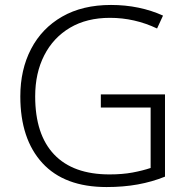

<svg xmlns="http://www.w3.org/2000/svg" viewBox="-20 -745 764 775"><path d="M387 -364H646V-32Q594 -11 536 -0.5Q478 10 410 10Q240 10 151 -87Q62 -184 62 -356Q62 -464 105.5 -547.5Q149 -631 231 -678Q313 -725 428 -725Q486 -725 539 -714Q592 -703 638 -682L614 -630Q523 -673 424 -673Q330 -673 262.5 -633Q195 -593 158.5 -521.5Q122 -450 122 -356Q122 -202 198.5 -121.5Q275 -41 422 -41Q474 -41 514.5 -48.5Q555 -56 588 -67V-311H387Z"/></svg>

Font: BC Sans Light
Style: Regular
Weight: 300
Designer: Monotype Design Team
Foundry: Monotype Imaging Inc.
Version: Version 2.000;GOOG;noto-source:20170915:90ef993387c0